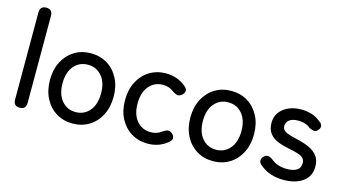

<svg xmlns="http://www.w3.org/2000/svg" viewBox="-81 -1017 2389 1329"><g transform="rotate(15 1114.0 -353.0)"><path d="M112 0Q67 0 67 -48V-670Q67 -717 112 -717Q157 -717 157 -670V-48Q157 0 112 0Z M493 11Q427 11 375.5 -20.5Q324 -52 294.5 -109Q265 -166 265 -241Q265 -316 294.5 -372.5Q324 -429 375.5 -460.5Q427 -492 493 -492Q559 -492 610.5 -460.5Q662 -429 691.5 -372.5Q721 -316 721 -241Q721 -166 691.5 -109Q662 -52 610.5 -20.5Q559 11 493 11ZM493 -71Q554 -71 592.5 -116.5Q631 -162 631 -241Q631 -320 592.5 -365Q554 -410 493 -410Q432 -410 393.5 -365Q355 -320 355 -241Q355 -162 393.5 -116.5Q432 -71 493 -71Z M1031 11Q965 11 913.5 -20.5Q862 -52 832.5 -108.5Q803 -165 803 -240Q803 -315 832.5 -372Q862 -429 913.5 -460.5Q965 -492 1031 -492Q1115 -492 1175 -440Q1194 -426 1192.5 -408Q1191 -390 1174 -378Q1157 -365 1144 -367Q1131 -369 1111 -382Q1077 -410 1031 -410Q970 -410 931.5 -365Q893 -320 893 -240Q893 -161 931.5 -116Q970 -71 1031 -71Q1076 -71 1110 -97Q1128 -110 1142 -113Q1156 -116 1173 -104Q1190 -91 1192 -74Q1194 -57 1176 -42Q1115 11 1031 11Z M1499 11Q1433 11 1381.5 -20.5Q1330 -52 1300.5 -109Q1271 -166 1271 -241Q1271 -316 1300.5 -372.5Q1330 -429 1381.5 -460.5Q1433 -492 1499 -492Q1565 -492 1616.5 -460.5Q1668 -429 1697.5 -372.5Q1727 -316 1727 -241Q1727 -166 1697.5 -109Q1668 -52 1616.5 -20.5Q1565 11 1499 11ZM1499 -71Q1560 -71 1598.5 -116.5Q1637 -162 1637 -241Q1637 -320 1598.5 -365Q1560 -410 1499 -410Q1438 -410 1399.5 -365Q1361 -320 1361 -241Q1361 -162 1399.5 -116.5Q1438 -71 1499 -71Z M2004 10Q1902 10 1836 -47Q1817 -61 1816.5 -78Q1816 -95 1830 -109Q1844 -123 1859 -122Q1874 -121 1893 -108Q1938 -69 2008 -69Q2052 -69 2078 -85Q2104 -101 2104 -138Q2104 -168 2077 -182.5Q2050 -197 1981 -210Q1936 -219 1900.5 -234Q1865 -249 1844 -277.5Q1823 -306 1823 -352Q1823 -396 1847 -427.5Q1871 -459 1910.5 -476Q1950 -493 1998 -493Q2085 -493 2138 -447Q2158 -435 2160.5 -418.5Q2163 -402 2150 -388Q2137 -372 2122 -373Q2107 -374 2087 -384Q2054 -413 1999 -413Q1956 -413 1935 -395.5Q1914 -378 1914 -354Q1914 -326 1938 -313Q1962 -300 2025 -286Q2075 -275 2113.5 -257Q2152 -239 2173.5 -210Q2195 -181 2195 -135Q2195 -66 2142.5 -28Q2090 10 2004 10Z"/></g></svg>

Font: Zen Maru Gothic Medium
Style: Regular
Weight: 500
Designer: Yoshimichi Ohira
Foundry: Positype
Version: Version 1.001